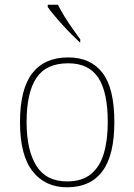

<svg xmlns="http://www.w3.org/2000/svg" viewBox="-20 -786 571 816"><path d="M265 10Q172 10 118.5 -58Q65 -126 65 -267Q65 -407 117 -474.5Q169 -542 270 -542Q365 -542 415.5 -476.5Q466 -411 466 -267Q466 -126 415 -58Q364 10 265 10ZM265 -15Q329 -15 367 -46.5Q405 -78 421.5 -134.5Q438 -191 438 -267Q438 -395 397.5 -456Q357 -517 270 -517Q176 -517 134.5 -454.5Q93 -392 93 -267Q93 -148 134.5 -81.5Q176 -15 265 -15ZM319 -606Q304 -620 284.5 -639.5Q265 -659 245 -681Q225 -703 208.5 -723Q192 -743 183 -756V-766H226Q237 -744 253.5 -717Q270 -690 288.5 -664Q307 -638 321 -619V-606Z"/></svg>

Font: Noto Serif Khmer Thin
Style: Regular
Weight: 250
Version: Version 2.003